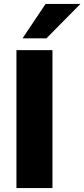

<svg xmlns="http://www.w3.org/2000/svg" viewBox="-20 -961 431 981"><path d="M64 0V-705H248V0ZM95 -765 213 -941H391L217 -765Z"/></svg>

Font: Nunito Sans Black
Style: Regular
Weight: 900
Designer: Vernon Adams
Foundry: Vernon Adams
Version: Version 3.006; ttfautohint (v1.8.3)